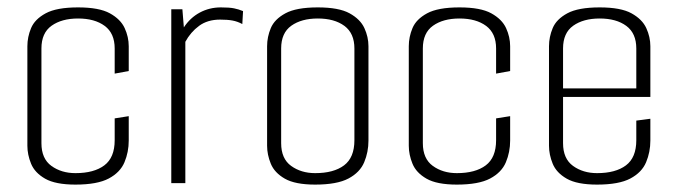

<svg xmlns="http://www.w3.org/2000/svg" viewBox="-20 -495 1833 519"><path d="M184 4Q130 4 102 -12Q74 -28 64 -52.5Q54 -77 54 -101V-370Q54 -395 64 -419Q74 -443 103.5 -459Q133 -475 191 -475Q248 -475 277 -459Q306 -443 317 -419Q328 -395 328 -370V-303L290 -296V-364Q290 -405 263 -425Q236 -445 191 -445Q147 -445 119.5 -425.5Q92 -406 92 -364V-108Q92 -66 119 -46.5Q146 -27 184 -27Q234 -27 262 -48Q290 -69 290 -116V-175L328 -181V-115Q328 -84 316.5 -56.5Q305 -29 274 -12.5Q243 4 184 4Z M443 0V-470H473L477 -421Q494 -447 520 -461Q546 -475 577 -475Q600 -475 612.5 -472.5Q625 -470 637 -465L635 -430Q622 -437 608.5 -439.5Q595 -442 575 -442Q541 -442 518 -425Q495 -408 481 -382V0Z M832 4Q778 4 750 -12Q722 -28 712 -52.5Q702 -77 702 -101V-370Q702 -395 712 -419Q722 -443 751.5 -459Q781 -475 839 -475Q896 -475 925 -459Q954 -443 965 -419Q976 -395 976 -370V-115Q976 -84 964.5 -56.5Q953 -29 922 -12.5Q891 4 832 4ZM832 -27Q882 -27 910 -48Q938 -69 938 -116V-364Q938 -405 911 -425Q884 -445 839 -445Q795 -445 767.5 -425.5Q740 -406 740 -364V-108Q740 -66 767 -46.5Q794 -27 832 -27Z M1215 4Q1161 4 1133 -12Q1105 -28 1095 -52.5Q1085 -77 1085 -101V-370Q1085 -395 1095 -419Q1105 -443 1134.5 -459Q1164 -475 1222 -475Q1279 -475 1308 -459Q1337 -443 1348 -419Q1359 -395 1359 -370V-303L1321 -296V-364Q1321 -405 1294 -425Q1267 -445 1222 -445Q1178 -445 1150.5 -425.5Q1123 -406 1123 -364V-108Q1123 -66 1150 -46.5Q1177 -27 1215 -27Q1265 -27 1293 -48Q1321 -69 1321 -116V-175L1359 -181V-115Q1359 -84 1347.5 -56.5Q1336 -29 1305 -12.5Q1274 4 1215 4Z M1594 4Q1540 4 1512 -12Q1484 -28 1474 -52.5Q1464 -77 1464 -101V-370Q1464 -395 1474 -419Q1484 -443 1513.5 -459Q1543 -475 1601 -475Q1658 -475 1687 -459Q1716 -443 1727 -419Q1738 -395 1738 -370V-252L1700 -250V-364Q1700 -405 1673 -425Q1646 -445 1601 -445Q1557 -445 1529.5 -425.5Q1502 -406 1502 -364V-108Q1502 -66 1529 -46.5Q1556 -27 1594 -27Q1644 -27 1672 -48Q1700 -69 1700 -116V-169L1738 -174V-115Q1738 -84 1726.5 -56.5Q1715 -29 1684 -12.5Q1653 4 1594 4ZM1472 -233V-256H1738V-233Z"/></svg>

Font: Smooch Sans Thin Light
Style: Regular
Weight: 300
Version: Version 1.010